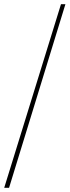

<svg xmlns="http://www.w3.org/2000/svg" viewBox="-20 -730 330 910"><path d="M0 160 269 -710H290L23 160Z"/></svg>

Font: Source Serif Pro ExtraLight
Style: Regular
Weight: 200
Designer: Frank Grießhammer
Foundry: Adobe Systems Incorporated
Version: Version 3.001;hotconv 1.0.111;makeotfexe 2.5.65597